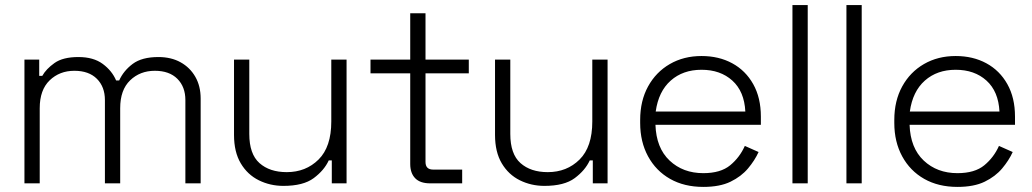

<svg xmlns="http://www.w3.org/2000/svg" viewBox="-20 -720 4054 754"><path d="M76 0V-486H134V-422H146Q161 -449 194 -472.5Q227 -496 288 -496Q347 -496 383.5 -469Q420 -442 436 -404H448Q465 -442 501 -469Q537 -496 602 -496Q652 -496 689 -475.5Q726 -455 747 -418.5Q768 -382 768 -333V0H708V-327Q708 -379 676.5 -410.5Q645 -442 588 -442Q530 -442 491 -404.5Q452 -367 452 -295V0H392V-327Q392 -379 360.5 -410.5Q329 -442 272 -442Q214 -442 175 -404.5Q136 -367 136 -295V0Z M899 -190V-486H959V-194Q959 -115 999 -79.5Q1039 -44 1106 -44Q1181 -44 1231 -93.5Q1281 -143 1281 -243V-486H1341V0H1283V-90H1271Q1253 -51 1212 -20.5Q1171 10 1093 10Q1041 10 996.5 -12Q952 -34 925.5 -78.5Q899 -123 899 -190Z M1669 0Q1630 0 1610.5 -20Q1591 -40 1591 -76V-432H1435V-486H1591V-668H1651V-486H1821V-432H1651V-84Q1651 -54 1681 -54H1795V0Z M1924 -190V-486H1984V-194Q1984 -115 2024 -79.5Q2064 -44 2131 -44Q2206 -44 2256 -93.5Q2306 -143 2306 -243V-486H2366V0H2308V-90H2296Q2278 -51 2237 -20.5Q2196 10 2118 10Q2066 10 2021.5 -12Q1977 -34 1950.5 -78.5Q1924 -123 1924 -190Z M2494 -237V-249Q2494 -324 2525 -380.5Q2556 -437 2610.5 -468.5Q2665 -500 2735 -500Q2803 -500 2855.5 -471.5Q2908 -443 2938 -389.5Q2968 -336 2968 -262V-230H2554Q2557 -139 2609.5 -89.5Q2662 -40 2742 -40Q2810 -40 2847.5 -71Q2885 -102 2905 -147L2959 -123Q2944 -90 2917.5 -58.5Q2891 -27 2849 -6.5Q2807 14 2742 14Q2667 14 2611.5 -17.5Q2556 -49 2525 -106Q2494 -163 2494 -237ZM2907 -282Q2903 -361 2856 -403.5Q2809 -446 2735 -446Q2662 -446 2614 -403.5Q2566 -361 2555 -282Z M3092 0V-700H3152V0Z M3304 0V-700H3364V0Z M3492 -237V-249Q3492 -324 3523 -380.5Q3554 -437 3608.5 -468.5Q3663 -500 3733 -500Q3801 -500 3853.5 -471.5Q3906 -443 3936 -389.5Q3966 -336 3966 -262V-230H3552Q3555 -139 3607.5 -89.5Q3660 -40 3740 -40Q3808 -40 3845.5 -71Q3883 -102 3903 -147L3957 -123Q3942 -90 3915.5 -58.5Q3889 -27 3847 -6.5Q3805 14 3740 14Q3665 14 3609.5 -17.5Q3554 -49 3523 -106Q3492 -163 3492 -237ZM3905 -282Q3901 -361 3854 -403.5Q3807 -446 3733 -446Q3660 -446 3612 -403.5Q3564 -361 3553 -282Z"/></svg>

Font: Space Grotesk Frontify Light
Style: Regular
Weight: 300
Designer: Florian Karsten
Version: Version 2.000